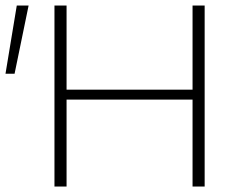

<svg xmlns="http://www.w3.org/2000/svg" viewBox="-26 -678 881 698"><path d="M718 -658V0H674V-316H216V0H172V-658H216V-352H674V-658ZM-6 -410 35 -658H78L27 -410Z"/></svg>

Font: Ysabeau Light
Style: Regular
Weight: 300
Designer: Christian Thalmann (Catharsis Fonts)
Version: Version 0.003